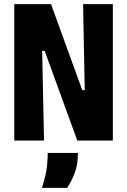

<svg xmlns="http://www.w3.org/2000/svg" viewBox="-20 -680 615 929"><path d="M49 0V-660H227L378 -244H390L382 -660H526V0H354L196 -434H184L193 0ZM183 229Q204 162 207.5 123.5Q211 85 211 60H357Q357 116 342 155.5Q327 195 305 229Z"/></svg>

Font: Bricolage Grotesque 24pt Condensed ExtraBold
Style: Regular
Weight: 800
Width: 3
Designer: Mathieu Triay
Foundry: Atelier Triay
Version: Version 1.001;gftools[0.9.33.dev8+g029e19f]